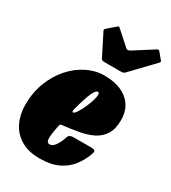

<svg xmlns="http://www.w3.org/2000/svg" viewBox="-193 -886 885 994"><g transform="rotate(30 249.5 -388.5)"><path d="M2 -195Q2 -268 25.8 -329.2Q49.5 -390.5 89.5 -435.5Q129.5 -480.5 179.5 -505.2Q229.5 -530 281.5 -530Q371.5 -530 421.5 -488Q471.5 -446 471.5 -373Q471.5 -318.5 450.5 -286Q429.5 -253.5 393.8 -236.2Q358 -219 312.2 -211Q266.5 -203 217 -197.5Q210 -197 208.5 -193.8Q207 -190.5 205.5 -182.5Q194 -127 194.8 -103Q195.5 -79 214 -79Q230.5 -79 245.5 -100Q260.5 -121 271.5 -155.5Q277 -173 302.5 -173H403Q425 -173 430 -167.8Q435 -162.5 428.5 -145Q413.5 -103 386.2 -67.8Q359 -32.5 314.8 -11.2Q270.5 10 204.5 10Q137 10 92 -17Q47 -44 24.5 -90.5Q2 -137 2 -195ZM240.5 -284.5Q248 -288.5 258.5 -305.8Q269 -323 279.2 -346Q289.5 -369 296.2 -390.5Q303 -412 303 -424Q303 -431 302 -435.5Q301 -440 294 -440Q282 -440 267.5 -408.5Q253 -377 232.5 -301Q226.5 -278 240.5 -284.5ZM226.5 -598.5 160.5 -729.5Q157.5 -736 168 -744.5L211 -781.5Q217.5 -787 219.8 -786.8Q222 -786.5 227 -782L308 -709.5Q319 -700 333 -709L448.5 -782.5Q455.5 -786.5 458.8 -785.5Q462 -784.5 465.5 -779.5L494.5 -744.5Q499 -739 498.5 -736.5Q498 -734 492 -727.5L368.5 -598.5Q363 -592.5 357 -591.2Q351 -590 340 -590H247.5Q231 -590 226.5 -598.5Z"/></g></svg>

Font: Besley* Condensed Fatface
Style: Italic
Weight: 900
Width: 3
Italic angle: -13°
Designer: Owen Earl
Foundry: indestructible type*
Version: Version 3.000; ttfautohint (v1.8.3)